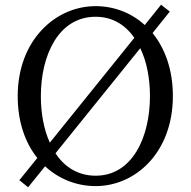

<svg xmlns="http://www.w3.org/2000/svg" viewBox="-20 -772 809 813"><path d="M574 -568C602 -510 615 -438 615 -365C615 -192 541 -28 385 -28C310 -28 253 -65 215 -123ZM191 -168C165 -225 153 -294 153 -365C153 -537 227 -701 385 -701C457 -701 511 -666 549 -612ZM699 -723 662 -752 593 -666C535 -719 461 -746 385 -746C214 -746 55 -601 55 -365C55 -255 87 -167 138 -103L62 -9L99 21L171 -68C230 -13 306 16 385 16C555 16 712 -128 712 -365C712 -478 678 -568 626 -632Z"/></svg>

Font: Noto Serif CJK JP
Style: Regular
Weight: 400
Designer: Ryoko NISHIZUKA 西塚涼子 (kana & ideographs); Frank Grießhammer (Latin, Greek & Cyrillic); Wenlong ZHANG 张文龙 (bopomofo); San
Foundry: Adobe Systems Incorporated
Version: Version 1.000;PS 1;hotconv 16.6.53;makeotf.lib2.5.65590